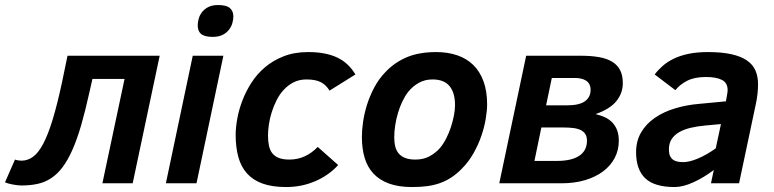

<svg xmlns="http://www.w3.org/2000/svg" viewBox="-65 -736 3108 771"><path d="M306.2 -418.9 294.9 -369.1Q277.8 -291.5 261 -233.4Q244.1 -175.3 225.3 -133.3Q206.5 -91.3 185.8 -64Q165 -36.6 140.1 -20.3Q115.2 -3.9 85.9 2.4Q56.6 8.8 21 8.8Q12.7 8.8 3.2 7.6Q-6.3 6.3 -15.4 4.6Q-24.4 2.9 -32.2 0.7Q-40 -1.5 -44.9 -3.9L-4.9 -95.2Q2 -92.8 9.3 -91.8Q16.6 -90.8 21 -90.8Q45.9 -90.8 67.1 -106Q88.4 -121.1 107.9 -157.5Q127.4 -193.8 146 -254.4Q164.6 -314.9 184.1 -405.8L206.1 -512.2H576.2L467.8 0H346.2L435.1 -418.9Z M601.1 0 709 -512.2H832L724.1 0ZM729 -634.8Q729 -645 732.4 -658.9Q735.8 -672.9 744.9 -685.5Q753.9 -698.2 770 -707Q786.1 -715.8 811 -715.8Q844.2 -715.8 858.2 -703.6Q872.1 -691.4 872.1 -669.9Q872.1 -658.2 868.2 -643.8Q864.3 -629.4 854.7 -616.9Q845.2 -604.5 829.3 -596.2Q813.5 -587.9 789.1 -587.9Q772 -587.9 760.3 -591.1Q748.5 -594.2 741.7 -600.3Q734.9 -606.4 731.9 -615.2Q729 -624 729 -634.8Z M1293 -73.2Q1273.9 -52.2 1250.5 -35.9Q1227.1 -19.5 1200.2 -8.1Q1173.3 3.4 1144 9.3Q1114.7 15.1 1084 15.1Q1028.8 15.1 990.2 1.5Q951.7 -12.2 927.5 -38.8Q903.3 -65.4 892.3 -104.7Q881.3 -144 881.3 -194.8Q881.3 -223.1 887.7 -258.8Q894 -294.4 908 -331.3Q921.9 -368.2 944.3 -403.3Q966.8 -438.5 999 -465.8Q1031.2 -493.2 1074.2 -510Q1117.2 -526.9 1172.4 -526.9Q1209 -526.9 1238 -521.2Q1267.1 -515.6 1290.3 -504.4Q1313.5 -493.2 1331.1 -476.3Q1348.6 -459.5 1362.3 -437L1258.3 -372.1Q1244.6 -395 1223.4 -406Q1202.1 -417 1166 -417Q1137.2 -417 1114.7 -405.8Q1092.3 -394.5 1075 -376Q1057.6 -357.4 1045.7 -333.5Q1033.7 -309.6 1025.9 -284.7Q1018.1 -259.8 1014.6 -235.4Q1011.2 -210.9 1011.2 -191.9Q1011.2 -169.4 1014.9 -151.4Q1018.6 -133.3 1028.3 -120.8Q1038.1 -108.4 1054.7 -101.8Q1071.3 -95.2 1097.2 -95.2Q1130.4 -95.2 1158.9 -108.4Q1187.5 -121.6 1210.9 -146Z M1388.2 -186Q1388.2 -212.4 1392.8 -245.6Q1397.5 -278.8 1408.4 -314.2Q1419.4 -349.6 1437.5 -384Q1455.6 -418.5 1482.9 -446.8Q1519.5 -485.4 1568.4 -506.1Q1617.2 -526.9 1687 -526.9Q1733.4 -526.9 1771.2 -513.9Q1809.1 -501 1835.7 -474.9Q1862.3 -448.7 1876.7 -409.2Q1891.1 -369.6 1891.1 -316.9Q1891.1 -293 1885.7 -260Q1880.4 -227.1 1868.4 -191.7Q1856.4 -156.2 1836.7 -121.1Q1816.9 -85.9 1788.1 -57.1Q1767.6 -36.6 1746.6 -22.9Q1725.6 -9.3 1701.7 -0.7Q1677.7 7.8 1650.4 11.5Q1623 15.1 1589.8 15.1Q1535.2 15.1 1496.8 1Q1458.5 -13.2 1434.3 -39.3Q1410.2 -65.4 1399.2 -102.5Q1388.2 -139.6 1388.2 -186ZM1518.1 -184.1Q1518.1 -163.1 1522.5 -146.5Q1526.9 -129.9 1536.9 -118.7Q1546.9 -107.4 1563.2 -101.3Q1579.6 -95.2 1603 -95.2Q1634.8 -95.2 1658.9 -107.9Q1683.1 -120.6 1702.1 -142.1Q1715.3 -157.7 1726.6 -179.7Q1737.8 -201.7 1745.6 -225.3Q1753.4 -249 1757.8 -272.2Q1762.2 -295.4 1762.2 -314Q1762.2 -363.8 1740 -390.4Q1717.8 -417 1671.9 -417Q1641.1 -417 1616.7 -403.3Q1592.3 -389.6 1574.2 -367.2Q1561.5 -351.1 1551 -329.1Q1540.5 -307.1 1533.2 -282.7Q1525.9 -258.3 1522 -232.9Q1518.1 -207.5 1518.1 -184.1Z M2326.7 -277.8Q2347.2 -272.9 2364.5 -264.9Q2381.8 -256.8 2394 -243.9Q2406.2 -231 2413.1 -213.1Q2419.9 -195.3 2419.9 -170.9Q2419.9 -133.3 2403.6 -102.1Q2387.2 -70.8 2357.2 -48.1Q2327.1 -25.4 2284.7 -12.7Q2242.2 0 2189.9 0H1939.9L2047.9 -512.2H2266.6Q2308.6 -512.2 2340.3 -506.6Q2372.1 -501 2393.3 -488Q2414.6 -475.1 2425.3 -454.1Q2436 -433.1 2436 -401.9Q2436 -362.3 2410.4 -330.3Q2384.8 -298.3 2326.7 -277.8ZM2211.9 -313Q2260.7 -313 2283.7 -329.3Q2306.6 -345.7 2306.6 -375Q2306.6 -389.2 2301.3 -398.4Q2295.9 -407.7 2286.9 -413.1Q2277.8 -418.5 2266.6 -420.7Q2255.4 -422.9 2243.7 -422.9H2150.9L2127.9 -313ZM2171.9 -89.8Q2199.7 -89.8 2221.9 -94.7Q2244.1 -99.6 2259.8 -109.6Q2275.4 -119.6 2283.7 -134.8Q2292 -149.9 2292 -170.9Q2292 -187 2285.6 -197.3Q2279.3 -207.5 2267.1 -213.6Q2254.9 -219.7 2237.1 -221.9Q2219.2 -224.1 2195.8 -224.1H2108.9L2081.1 -89.8Z M2790 0 2801.3 -53.2Q2760.3 -22.5 2718.8 -3.7Q2677.2 15.1 2644 15.1Q2563 15.1 2526.1 -20Q2489.3 -55.2 2489.3 -125Q2489.3 -169.9 2509.5 -204.3Q2529.8 -238.8 2564.5 -262.7Q2599.1 -286.6 2644.8 -300.5Q2690.4 -314.5 2741.2 -318.8L2850.1 -329.1L2854 -352.1Q2855 -357.9 2856 -363.3Q2856.9 -368.7 2856.9 -374Q2856.9 -403.3 2834.2 -415Q2811.5 -426.8 2770 -426.8Q2723.6 -426.8 2694.3 -411.6Q2665 -396.5 2647 -374L2564 -437Q2577.6 -455.1 2596.2 -471.4Q2614.7 -487.8 2640.4 -500.2Q2666 -512.7 2699.7 -519.8Q2733.4 -526.9 2777.8 -526.9Q2833.5 -526.9 2871.8 -518.3Q2910.2 -509.8 2934.1 -493.4Q2958 -477.1 2968.5 -453.1Q2979 -429.2 2979 -397.9Q2979 -381.3 2977.1 -361.6Q2975.1 -341.8 2971.2 -323.2L2902.8 0ZM2830.1 -237.8 2766.1 -231.9Q2734.4 -229 2708 -222.7Q2681.6 -216.3 2662.1 -205.1Q2642.6 -193.8 2631.8 -177Q2621.1 -160.2 2621.1 -136.2Q2621.1 -120.6 2625.2 -110.8Q2629.4 -101.1 2637 -95.2Q2644.5 -89.4 2655.3 -87.2Q2666 -85 2679.2 -85Q2690.9 -85 2705.8 -88.6Q2720.7 -92.3 2737.5 -99.4Q2754.4 -106.4 2772.5 -116.7Q2790.5 -127 2809.1 -140.1Z"/></svg>

Font: Lorenzo Sans
Style: Bold Italic
Weight: 700
Italic angle: -12°
Foundry: Intel Corporation
Version: Version 1.00; ttfautohint (v1.5)